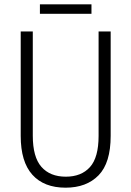

<svg xmlns="http://www.w3.org/2000/svg" viewBox="-20 -860 609 890"><path d="M493 -230Q493 -105 437 -47.5Q381 10 284 10Q184 10 130 -50Q76 -110 76 -230V-714H132V-231Q132 -132 172 -86.5Q212 -41 285 -41Q357 -41 397 -85.5Q437 -130 437 -230V-714H493ZM404 -840V-796H165V-840Z"/></svg>

Font: Noto Sans Khmer Condensed Light
Style: Regular
Weight: 300
Width: 3
Designer: Danh Hong and the Monotype Design Team
Foundry: Monotype Imaging Inc.
Version: Version 2.004; ttfautohint (v1.8.4.7-5d5b)